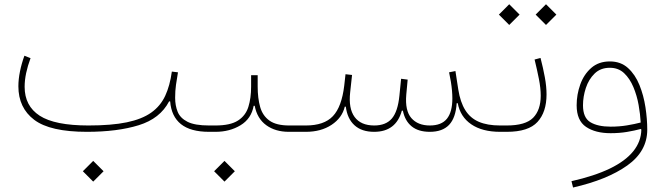

<svg xmlns="http://www.w3.org/2000/svg" viewBox="-20 -609 3075 887"><path d="M802.2 -274.9 773.9 -278.3Q765.1 -213.4 743.2 -166.3Q721.2 -119.1 678.7 -88.9Q636.2 -58.6 565.7 -43.9Q495.1 -29.3 388.7 -29.3Q232.9 -29.3 163.3 -74.5Q93.8 -119.6 93.8 -208Q93.8 -238.3 100.8 -271.5Q107.9 -304.7 121.1 -340.3L92.8 -351.6Q79.6 -315.4 72.3 -279.1Q64.9 -242.7 64.9 -210.4Q64.9 -110.8 138.2 -55.4Q211.4 0 381.8 0Q522 0 620.8 -30.5Q719.7 -61 761.2 -140.6H766.1Q771.5 -71.3 815.9 -35.6Q860.4 0 945.8 0H946.3V-29.3H945.8Q879.9 -29.3 846.2 -46.4Q812.5 -63.5 800.8 -92.5Q789.1 -121.6 789.1 -157.2Q789.1 -189.5 793 -217Q796.9 -244.6 802.2 -274.9ZM362.8 182.1 410.6 230 458.5 182.1 410.6 134.3Z M1170.4 -209V-261.7H1140.1V-209Q1140.1 -155.8 1127.4 -115.2Q1114.7 -74.7 1079.3 -52Q1043.9 -29.3 975.6 -29.3H946.3Q939.9 -29.3 938.2 -25.1Q936.5 -21 936.5 -14.6Q936.5 -8.3 938.2 -4.2Q939.9 0 946.3 0H975.6Q1041 0 1091.1 -30.3Q1141.1 -60.5 1151.9 -120.1H1156.7Q1168 -61 1210.2 -30.5Q1252.4 0 1314.5 0H1363.3V-29.3H1316.4Q1256.3 -29.3 1224.9 -51.8Q1193.4 -74.2 1181.9 -114.7Q1170.4 -155.3 1170.4 -209ZM969.2 182.1 1017.1 230 1064.9 182.1 1017.1 134.3Z M2089.8 -132.3H2094.7Q2106.4 -69.3 2157.2 -34.7Q2208 0 2290.5 0H2291.5V-29.3H2290.5Q2231.4 -29.3 2191.9 -46.4Q2152.3 -63.5 2129.4 -100.3Q2106.4 -137.2 2097.2 -195.3L2084 -280.8L2054.7 -274.9Q2059.6 -252.4 2063 -231.2Q2066.4 -210 2068.1 -190.7Q2069.8 -171.4 2069.8 -154.3Q2069.8 -91.8 2044.7 -60.5Q2019.5 -29.3 1965.8 -29.3Q1910.2 -29.3 1880.4 -63.5Q1850.6 -97.7 1856.9 -171.4L1863.3 -241.2L1833 -245.1L1825.2 -167Q1817.9 -93.8 1790.3 -61.5Q1762.7 -29.3 1709 -29.3Q1647 -29.3 1618.2 -68.6Q1589.4 -107.9 1597.7 -182.6L1606.4 -262.7L1576.2 -266.1L1570.3 -213.4Q1558.6 -115.2 1517.8 -72.3Q1477.1 -29.3 1393.1 -29.3H1363.3Q1358.4 -29.3 1356 -26.1Q1353.5 -22.9 1353.5 -14.6Q1353.5 -6.8 1356 -3.4Q1358.4 0 1363.3 0H1393.1Q1462.9 0 1511.7 -32.2Q1560.5 -64.5 1572.8 -116.2H1577.6Q1584.5 -60.5 1617.7 -30.3Q1650.9 0 1708.5 0Q1809.6 0 1836.4 -97.7H1841.3Q1850.6 -50.8 1881.6 -25.4Q1912.6 0 1965.8 0Q2023.9 0 2054.7 -32.2Q2085.4 -64.5 2089.8 -132.3Z M2477.1 -341.3 2449.7 -334Q2461.4 -286.1 2469.7 -243.9Q2478 -201.7 2478 -167Q2478 -100.6 2442.9 -64.9Q2407.7 -29.3 2321.3 -29.3H2291.5Q2281.7 -29.3 2281.7 -14.6Q2281.7 0 2291.5 0H2321.3Q2421.4 0 2463.1 -45.7Q2504.9 -91.3 2504.9 -172.9Q2504.9 -209 2497.1 -251.7Q2489.3 -294.4 2477.1 -341.3ZM2284.7 -541.5 2332.5 -493.7 2380.4 -541.5 2332.5 -589.4ZM2454.6 -541.5 2502.4 -493.7 2550.3 -541.5 2502.4 -589.4Z M2942.9 -10.3Q2941.9 44.9 2905.3 90.1Q2868.7 135.3 2797.4 169.7Q2726.1 204.1 2620.1 228L2627.4 257.3Q2785.6 221.2 2877.9 155.5Q2970.2 89.8 2970.2 -9.8Q2970.2 -58.6 2961.9 -113.3Q2953.6 -168 2934.1 -216.3Q2914.6 -264.6 2881.1 -294.9Q2847.7 -325.2 2797.4 -325.2Q2745.6 -325.2 2711.4 -295.2Q2677.2 -265.1 2660.6 -218.5Q2644 -171.9 2644 -122.6Q2644 -52.2 2687.3 -22.9Q2730.5 6.3 2800.8 6.3Q2841.3 6.3 2876.2 0.5Q2911.1 -5.4 2940.4 -13.2ZM2939.9 -43Q2911.6 -35.6 2876.5 -29.8Q2841.3 -23.9 2800.8 -23.9Q2741.7 -23.9 2707.5 -44.4Q2673.3 -64.9 2673.3 -122.6Q2673.3 -162.6 2686.5 -202.6Q2699.7 -242.7 2727.1 -269.3Q2754.4 -295.9 2797.4 -295.9Q2836.9 -295.9 2863.3 -271Q2889.6 -246.1 2906 -207Q2922.4 -168 2930.2 -124.3Q2938 -80.6 2939.9 -43Z"/></svg>

Font: Estedad-FD VF
Style: Regular
Weight: 100
Designer: Amin Abedi
Version: Version 7.3